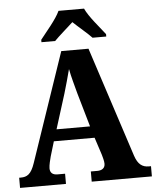

<svg xmlns="http://www.w3.org/2000/svg" viewBox="-61 -982 839 1033"><g transform="rotate(-5 358.5 -465.5)"><path d="M188 -784V-771H262C285 -795 334 -837 363 -864C391 -837 443 -794 464 -771H538V-784C509 -822 452 -886 432 -931H294C274 -886 217 -822 188 -784ZM5 0H253V-55H212C185 -55 172 -68 172 -91C172 -109 180 -138 184 -154L208 -234H428L459 -139C462 -127 469 -106 469 -90C469 -64 449 -55 427 -55H392V0H717V-55H705C671 -55 647 -71 631 -119L437 -714H290L90 -127C70 -67 47 -55 14 -55H5ZM228 -297 287 -485C299 -525 312 -572 323 -614C331 -570 345 -524 356 -481L409 -297Z"/></g></svg>

Font: Noto Serif Armenian SemiCondensed
Style: Bold
Weight: 700
Width: 4
Designer: Monotype Design Team
Foundry: Monotype Imaging Inc.
Version: Version 2.008